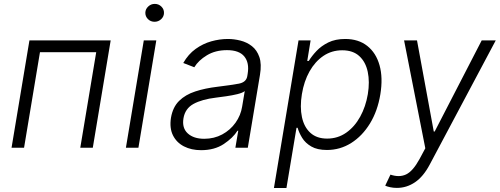

<svg xmlns="http://www.w3.org/2000/svg" viewBox="-20 -751 2540 976"><path d="M38.7 0 129.6 -545.5H542.6L451.7 0H388.1L469.1 -485.8H183.2L102.3 0Z M620 0 710.9 -545.5H774.5L683.6 0ZM765.6 -640.3Q745.7 -640.3 732.1 -653.9Q718.4 -667.6 718.8 -686.8Q719.5 -704.9 733.5 -718Q747.5 -731.2 766.7 -731.2Q786.6 -731.2 800.4 -717.5Q814.3 -703.8 813.6 -684.7Q813.2 -666.5 799 -653.4Q784.8 -640.3 765.6 -640.3Z M1002.1 12.4Q952.8 12.4 915.1 -6.9Q877.5 -26.3 859.2 -63Q840.9 -99.8 849.1 -152.3Q858.3 -206.3 890.4 -238.1Q922.6 -269.9 972.7 -286.2Q1022.7 -302.6 1085.6 -310Q1155.2 -318.5 1193.4 -325.6Q1231.5 -332.7 1236.9 -363.3L1239 -376.1Q1248.2 -431.8 1221.9 -464Q1195.7 -496.1 1133.9 -496.1Q1074.9 -496.1 1031.8 -470Q988.6 -443.9 967.7 -409.1L911.6 -430.8Q937.1 -475.5 974.4 -502.3Q1011.7 -529.1 1054.3 -541Q1096.9 -552.9 1138.5 -552.9Q1169.7 -552.9 1202.2 -544.7Q1234.7 -536.6 1260.5 -516.5Q1286.2 -496.4 1298.5 -460.9Q1310.7 -425.4 1301.5 -370.4L1239.7 0H1176.5L1191.1 -86.3H1187.1Q1164.4 -50.1 1117.4 -18.8Q1070.3 12.4 1002.1 12.4ZM1018.1 -45.5Q1068.5 -45.5 1109.6 -67.6Q1150.6 -89.8 1177.2 -127.1Q1203.8 -164.4 1210.9 -209.2L1224.1 -288Q1213.4 -279.1 1186.8 -272.5Q1160.2 -266 1129.8 -261.7Q1099.4 -257.5 1077.1 -254.6Q1006.4 -246.1 963.6 -222.7Q920.8 -199.2 912.6 -149.5Q904.5 -100.1 934.5 -72.8Q964.5 -45.5 1018.1 -45.5Z M1372.5 204.5 1497.5 -545.5H1558.9L1541.9 -441.4H1549.7Q1564.6 -465.9 1588.8 -491.7Q1612.9 -517.4 1648.8 -535.2Q1684.7 -552.9 1734.7 -552.9Q1802.2 -552.9 1846.9 -517.6Q1891.7 -482.2 1909.4 -419Q1927.2 -355.8 1913.4 -271.3Q1899.5 -186.8 1860.6 -123.2Q1821.7 -59.7 1765.3 -24.1Q1708.8 11.4 1642 11.4Q1592.7 11.4 1562.3 -6.4Q1532 -24.1 1516 -50.2Q1500 -76.3 1492.9 -101.2H1487.2L1436.1 204.5ZM1514.6 -272.4Q1503.9 -206.7 1514.9 -155.5Q1525.9 -104.4 1558.1 -75.5Q1590.2 -46.5 1642.8 -46.5Q1697.1 -46.5 1739.9 -76.5Q1782.7 -106.5 1810.9 -157.7Q1839.1 -208.8 1849.8 -272.4Q1860.1 -335.2 1849.4 -385.7Q1838.8 -436.1 1806.6 -465.7Q1774.5 -495.4 1719.5 -495.4Q1666.2 -495.4 1623.9 -466.8Q1581.7 -438.2 1553.4 -388Q1525.2 -337.7 1514.6 -272.4Z M1997.5 204.2Q1978.7 204.2 1962.9 200.6Q1947.1 197.1 1938.2 192.8L1964.8 136.7Q2009.6 152 2044.2 135.7Q2078.8 119.3 2112.2 58.2L2142 2.8L2034.1 -545.5H2099.8L2185 -82.4H2189.6L2428.6 -545.5H2500L2164.4 85.6Q2132.1 146.7 2089.7 175.4Q2047.2 204.2 1997.5 204.2Z"/></svg>

Font: Inter Light  BETA
Style: Italic
Weight: 300
Italic angle: 9.39999°
Designer: Rasmus Andersson
Foundry: rsms
Version: Version 3.011;git-f93a4a705